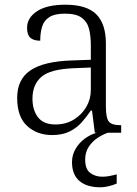

<svg xmlns="http://www.w3.org/2000/svg" viewBox="-20 -564 582 816"><path d="M201 10Q138 10 95.5 -28.5Q53 -67 53 -148Q53 -227 109.5 -265Q166 -303 283 -307L366 -310V-372Q366 -411 358.5 -441Q351 -471 327.5 -488.5Q304 -506 256 -506Q213 -506 190 -491.5Q167 -477 159 -451Q151 -425 151 -391Q123 -391 109 -403.5Q95 -416 95 -446Q95 -488 137 -516Q179 -544 258 -544Q348 -544 389 -503.5Q430 -463 430 -379V-112Q430 -64 442 -48Q454 -32 491 -32H495V0H383L371 -94H366Q349 -69 328 -45Q307 -21 276.5 -5.5Q246 10 201 10ZM216 -35Q260 -35 294 -56Q328 -77 347 -110Q366 -143 366 -181V-277L292 -274Q193 -270 155.5 -237Q118 -204 118 -145Q118 -96 141.5 -65.5Q165 -35 216 -35ZM407 232Q349 232 317.5 205Q286 178 286 125Q286 95 301 69Q316 43 340.5 25Q365 7 392 0H439Q420 6 397 20.5Q374 35 358 58.5Q342 82 342 114Q342 155 363.5 171Q385 187 414 187Q429 187 443 184.5Q457 182 476 177V216Q461 223 441.5 227.5Q422 232 407 232Z"/></svg>

Font: Noto Serif Myanmar Light
Style: Regular
Weight: 300
Designer: Ben Mitchell and the Monotype Design Team
Foundry: Monotype Imaging Inc.
Version: Version 2.106; ttfautohint (v1.8.4.7-5d5b)